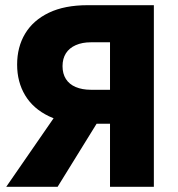

<svg xmlns="http://www.w3.org/2000/svg" viewBox="-20 -720 687 740"><path d="M398 -317H223L4 0H202ZM573 -700H404V0H573ZM467 -557V-700H318Q229 -700 168.5 -671Q108 -642 77 -590.5Q46 -539 46 -471Q46 -404 77 -352.5Q108 -301 168.5 -272Q229 -243 318 -243H467V-374H330Q297 -374 272 -384.5Q247 -395 234 -415.5Q221 -436 221 -465Q221 -494 234 -514.5Q247 -535 272 -546Q297 -557 330 -557Z"/></svg>

Font: Jost
Style: Bold
Weight: 700
Version: Version 3.710